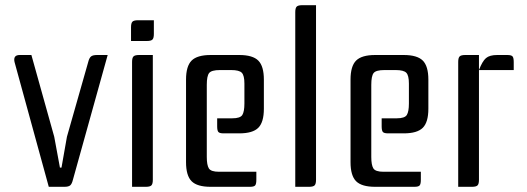

<svg xmlns="http://www.w3.org/2000/svg" viewBox="-20 -720 2031 740"><path d="M261 -27Q257 -11 250.5 -5.5Q244 0 228 0H168L36 -481Q30 -508 56 -508H101L189 -193L211 -74H217L238 -193L320 -481Q324 -497 331 -502.5Q338 -508 354 -508H395Z M485 -615Q485 -631 490.5 -636.5Q496 -642 512 -642H573V-589Q573 -573 567.5 -567.5Q562 -562 546 -562H485ZM569 -508V-27Q569 -11 563.5 -5.5Q558 0 542 0H489V-481Q489 -497 494.5 -502.5Q500 -508 516 -508Z M968 -58V-27Q968 -11 963.5 -5.5Q959 0 943 0H792Q740 0 718.5 -21.5Q697 -43 697 -95V-413Q697 -465 718.5 -486.5Q740 -508 792 -508H902Q954 -508 975.5 -486.5Q997 -465 997 -413V-301Q997 -249 975.5 -227.5Q954 -206 902 -206H842Q826 -206 821.5 -211.5Q817 -217 817 -233V-264H875Q906 -264 914 -277Q922 -290 922 -321V-398Q922 -429 912 -439.5Q902 -450 871 -450H828Q795 -450 786 -438.5Q777 -427 777 -393V-115Q777 -84 785 -71Q793 -58 824 -58Z M1198 -700V-27Q1198 -11 1192.5 -5.5Q1187 0 1171 0H1118V-673Q1118 -689 1123.5 -694.5Q1129 -700 1145 -700Z M1602 -58V-27Q1602 -11 1597.5 -5.5Q1593 0 1577 0H1426Q1374 0 1352.5 -21.5Q1331 -43 1331 -95V-413Q1331 -465 1352.5 -486.5Q1374 -508 1426 -508H1536Q1588 -508 1609.5 -486.5Q1631 -465 1631 -413V-301Q1631 -249 1609.5 -227.5Q1588 -206 1536 -206H1476Q1460 -206 1455.5 -211.5Q1451 -217 1451 -233V-264H1509Q1540 -264 1548 -277Q1556 -290 1556 -321V-398Q1556 -429 1546 -439.5Q1536 -450 1505 -450H1462Q1429 -450 1420 -438.5Q1411 -427 1411 -393V-115Q1411 -84 1419 -71Q1427 -58 1458 -58Z M1826 -450V-27Q1826 -11 1820.5 -5.5Q1815 0 1799 0H1746V-481Q1746 -497 1751.5 -502.5Q1757 -508 1773 -508H1826V-450Q1839 -484 1853 -496Q1867 -508 1896 -508H1935Q1951 -508 1955.5 -502.5Q1960 -497 1960 -481V-450Z"/></svg>

Font: Rationale
Style: Regular
Weight: 400
Designer: Cyreal (www.cyreal.org)
Foundry: Cyreal (www.cyreal.org)
Version: Version 1.011